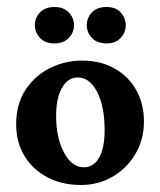

<svg xmlns="http://www.w3.org/2000/svg" viewBox="-20 -525 460 551"><path d="M212.4 5.9Q157.7 5.9 115.7 -16.4Q73.7 -38.6 50 -77.9Q26.4 -117.2 26.4 -168.5Q26.4 -226.6 53.2 -267.3Q80.1 -308.1 123.3 -329.6Q166.5 -351.1 215.8 -351.1Q268.1 -351.1 308.1 -328.9Q348.1 -306.6 370.6 -267.1Q393.1 -227.5 393.1 -176.3Q393.1 -125 368.9 -83.7Q344.7 -42.5 303.7 -18.3Q262.7 5.9 212.4 5.9ZM220.2 -44.9Q249 -44.9 264.6 -72.8Q280.3 -100.6 280.3 -150.9Q280.3 -218.8 259 -260.7Q237.8 -302.7 203.1 -302.7Q174.8 -302.7 158 -273.2Q141.1 -243.7 141.1 -191.9Q141.1 -128.9 163.8 -86.9Q186.5 -44.9 220.2 -44.9ZM136.7 -400.4Q109.4 -400.4 94.7 -416.3Q80.1 -432.1 80.1 -452.6Q80.1 -473.6 94.7 -489.3Q109.4 -504.9 136.7 -504.9Q162.6 -504.9 177.5 -489.3Q192.4 -473.6 192.4 -452.6Q192.4 -432.1 177.5 -416.3Q162.6 -400.4 136.7 -400.4ZM286.1 -400.4Q258.3 -400.4 243.7 -416.3Q229 -432.1 229 -452.6Q229 -473.6 243.7 -489.3Q258.3 -504.9 286.1 -504.9Q312 -504.9 326.4 -489.3Q340.8 -473.6 340.8 -452.6Q340.8 -432.1 326.4 -416.3Q312 -400.4 286.1 -400.4Z"/></svg>

Font: Lateef
Style: Bold
Weight: 700
Designer: SIL International
Foundry: SIL International
Version: Version 4.200